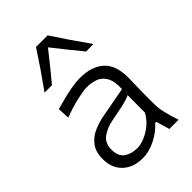

<svg xmlns="http://www.w3.org/2000/svg" viewBox="-230 -873 979 979"><g transform="rotate(-45 259.5 -383.0)"><path d="M206 10Q137.5 10 97 -28Q56.5 -66 56.5 -131.5Q56.5 -184.5 81.2 -215.8Q106 -247 143 -262.5Q180 -278 216.5 -284.5L378.5 -314.5Q380.5 -371 363.8 -399.8Q347 -428.5 318.5 -438.5Q290 -448.5 256.5 -448.5Q235.5 -448.5 186.2 -437.5Q137 -426.5 82 -405L78.5 -470Q101 -476.5 133.8 -485Q166.5 -493.5 201.8 -500Q237 -506.5 267.5 -506.5Q349 -506.5 396 -465.5Q443 -424.5 443 -334Q443 -312 441.8 -277.8Q440.5 -243.5 440.5 -211V-146.5Q440.5 -114 449.2 -78Q458 -42 472 0H405.5L384 -73H376.5Q347 -39 299.2 -14.5Q251.5 10 206 10ZM222 -46Q244 -46 273.2 -57.5Q302.5 -69 330.5 -91.5Q358.5 -114 376.5 -147.5L377 -272.5Q368.5 -268 354.5 -263.2Q340.5 -258.5 312.5 -252.2Q284.5 -246 234 -236.5Q187 -228 154.5 -204.5Q122 -181 122 -134Q122 -86 150.8 -66Q179.5 -46 222 -46ZM385 -579Q353.5 -617 322.8 -655.5Q292 -694 262 -732Q232.5 -694.5 202.2 -656.8Q172 -619 140 -581H86.5Q122 -630.5 155.5 -679.2Q189 -728 220.5 -776.5H304Q367.5 -679 438 -580.5Z"/></g></svg>

Font: Commissioner Flair Light
Style: Regular
Weight: 300
Designer: Kostas Bartsokas
Foundry: Kostas Bartsokas
Version: Version 1.000; ttfautohint (v1.8.3)